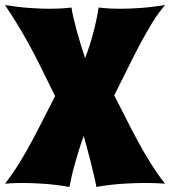

<svg xmlns="http://www.w3.org/2000/svg" viewBox="-32 -733 676 763"><path d="M624 -712.9Q597.7 -682.6 573 -642.6Q548.3 -602.5 523.7 -555.9Q499 -509.3 473.9 -458Q448.7 -406.7 421.9 -354Q445.3 -309.1 468.3 -263.2Q491.2 -217.3 515.4 -172.6Q539.6 -127.9 566.2 -85.2Q592.8 -42.5 624 -2.9Q615.2 -3.4 603 -4.4Q592.8 -4.9 577.6 -5.4Q562.5 -5.9 543.9 -5.9Q507.3 -5.9 457.8 -2.9Q408.2 0 351.1 9.8Q347.7 -9.3 341.6 -35.4Q335.4 -61.5 328.4 -89.4Q321.3 -117.2 314 -144.3Q306.6 -171.4 300.8 -192.9Q292 -169.4 283.4 -142.1Q274.9 -114.7 267.1 -87.6Q259.3 -60.5 253.4 -35.2Q247.6 -9.8 244.1 9.8Q186 0 138.9 -2.9Q91.8 -5.9 58.1 -5.9Q41 -5.9 27.8 -5.4Q14.6 -4.9 5.9 -4.4Q-4.9 -3.4 -12.2 -2.9Q18.6 -42.5 44.7 -85Q70.8 -127.4 94.5 -171.6Q118.2 -215.8 140.9 -261Q163.6 -306.2 187 -351.1Q167 -390.6 147.2 -431.6Q127.4 -472.7 104.2 -517.3Q81.1 -562 52.7 -610.4Q24.4 -658.7 -12.2 -712.9Q43 -704.1 87.4 -701.2Q131.8 -698.2 165 -698.2Q186 -698.2 202.1 -699Q218.3 -699.7 229.5 -700.7Q242.2 -701.7 252 -703.1Q254.9 -684.1 260.7 -659.2Q266.6 -634.3 273.9 -607.7Q281.2 -581.1 289.6 -553.7Q297.9 -526.4 306.2 -502Q315.9 -526.9 324.5 -553.7Q333 -580.6 339.8 -606.9Q346.7 -633.3 351.8 -658Q356.9 -682.6 359.9 -703.1Q369.6 -701.7 382.3 -700.7Q393.6 -699.7 409.4 -699Q425.3 -698.2 445.8 -698.2Q480 -698.2 524.4 -701.2Q568.8 -704.1 624 -712.9Z"/></svg>

Font: Spicy Rice
Style: Regular
Weight: 400
Version: Version 1.000